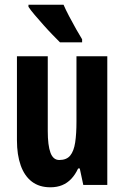

<svg xmlns="http://www.w3.org/2000/svg" viewBox="-20 -786 529 816"><path d="M436 -547V0H334L319 -70H312Q300 -44 283 -26Q266 -8 244 1Q222 10 194 10Q147 10 115.5 -14Q84 -38 68 -83Q52 -128 52 -190V-547H183V-229Q183 -168 194.5 -137Q206 -106 232 -106Q263 -106 278.5 -125Q294 -144 299.5 -180.5Q305 -217 305 -269V-547ZM250 -766Q259 -745 274 -716.5Q289 -688 304 -661.5Q319 -635 329 -619V-606H235Q223 -618 204 -637.5Q185 -657 165 -679.5Q145 -702 127.5 -722.5Q110 -743 101 -757V-766Z"/></svg>

Font: Noto Sans Display ExtraCondensed
Style: Bold
Weight: 700
Width: 2
Designer: Monotype Design Team
Foundry: Monotype Imaging Inc.
Version: Version 2.003